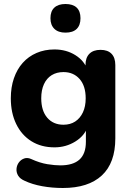

<svg xmlns="http://www.w3.org/2000/svg" viewBox="-20 -748 655 959"><path d="M294 191Q240 191 190.5 182Q141 173 103 155Q80 145 70.5 129Q61 113 62.5 95Q64 77 74.5 63Q85 49 101 43.5Q117 38 135 46Q179 66 216.5 72Q254 78 281 78Q345 78 377 49Q409 20 409 -40V-116H418Q403 -70 356 -41Q309 -12 252 -12Q186 -12 137 -42.5Q88 -73 61 -128.5Q34 -184 34 -257Q34 -312 49.5 -357Q65 -402 93.5 -434Q122 -466 162.5 -483.5Q203 -501 252 -501Q311 -501 356.5 -472.5Q402 -444 417 -398L407 -366V-423Q407 -460 426.5 -479.5Q446 -499 482 -499Q518 -499 537 -479.5Q556 -460 556 -423V-57Q556 66 488.5 128.5Q421 191 294 191ZM297 -125Q331 -125 355.5 -141Q380 -157 394 -186.5Q408 -216 408 -257Q408 -319 377.5 -353.5Q347 -388 297 -388Q263 -388 238 -372.5Q213 -357 199.5 -327.5Q186 -298 186 -257Q186 -195 216 -160Q246 -125 297 -125ZM307 -585Q271 -585 251.5 -604Q232 -623 232 -657Q232 -692 251.5 -710Q271 -728 307 -728Q344 -728 363 -710Q382 -692 382 -657Q382 -622 363 -603.5Q344 -585 307 -585Z"/></svg>

Font: Nunito ExtraLight ExtraBold
Style: Regular
Weight: 800
Version: Version 3.602